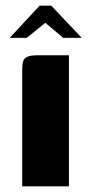

<svg xmlns="http://www.w3.org/2000/svg" viewBox="-20 -654 321 674"><path d="M58 0Q58 -102 58 -204Q58 -306 58 -408Q58 -425 60.5 -436.5Q63 -448 74.5 -454Q86 -460 112 -460H222V0ZM14 -521 119 -634H160L267 -521H202L139 -574L74 -521Z"/></svg>

Font: Genos Thin
Style: Bold
Weight: 700
Version: Version 1.010